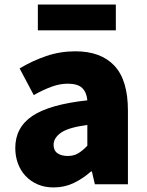

<svg xmlns="http://www.w3.org/2000/svg" viewBox="-20 -808 646 842"><path d="M215 14Q176 14 145 0.5Q114 -13 92 -36.5Q70 -60 58.5 -91.5Q47 -123 47 -159Q47 -249 122 -299.5Q197 -350 363 -368Q360 -403 340.5 -422Q321 -441 277 -441Q243 -441 207 -428Q171 -415 128 -391L66 -508Q123 -542 183.5 -562.5Q244 -583 311 -583Q422 -583 481.5 -520Q541 -457 541 -323V0H396L383 -56H379Q344 -25 303.5 -5.5Q263 14 215 14ZM277 -124Q304 -124 323.5 -136Q343 -148 363 -169V-260Q280 -249 247.5 -226Q215 -203 215 -173Q215 -148 232 -136Q249 -124 277 -124ZM146 -788H488V-675H146Z"/></svg>

Font: Kinto Sans Black
Style: Regular
Weight: 900
Designer: Authors: Ryoko NISHIZUKA  (kana & ideographs); Paul D. Hunt (Latin, Greek & Cyrillic); Wenlong ZHANG  (bopomofo); Sandol
Foundry: Adobe Systems Incorporated, ookami Inc.
Version: Version 0.001